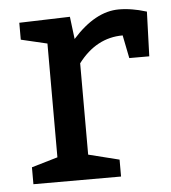

<svg xmlns="http://www.w3.org/2000/svg" viewBox="-44 -581 554 622"><g transform="rotate(-5 232.5 -270.0)"><path d="M205 -530 214 -457Q288 -540 365 -540Q387 -540 409.5 -536Q432 -532 444 -528L455 -525L450 -380H385L370 -455Q284 -455 225 -377V-80L325 -55V0H40V-55L125 -80V-450L40 -470V-525Z"/></g></svg>

Font: Bitter
Style: Regular
Weight: 400
Designer: Sol Matas
Foundry: Sol Matas
Version: Version 1.300;PS 001.300;hotconv 1.0.70;makeotf.lib2.5.58329